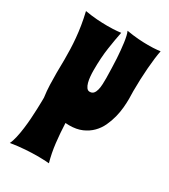

<svg xmlns="http://www.w3.org/2000/svg" viewBox="-203 -666 908 1031"><g transform="rotate(30 250.5 -151.0)"><path d="M266.1 257.8Q257.3 257.3 246.1 256.3Q236.3 255.9 223.1 255.4Q210 254.9 192.9 254.9Q161.1 254.9 119.9 257.6Q78.6 260.3 29.8 268.1Q39.1 249.5 45.4 221.2Q51.8 192.9 55.9 160.9Q60.1 128.9 62.3 96.2Q64.5 63.5 65.4 36.1Q66.4 8.8 66.7 -10.3Q66.9 -29.3 66.9 -34.2Q61.5 -73.2 60.3 -109.9Q59.1 -146.5 59.1 -183.1Q59.1 -204.1 59.6 -224.6Q60.1 -245.1 60.1 -267.1Q60.1 -298.3 59.1 -330.8Q58.1 -363.3 54.9 -397.9Q51.8 -432.6 45.7 -470.5Q39.6 -508.3 29.8 -549.8Q69.3 -543 104.2 -540.5Q139.2 -538.1 168 -538.1Q187 -538.1 202.4 -538.8Q217.8 -539.6 229 -540.5Q241.7 -541.5 252 -543Q242.2 -495.1 233.2 -434.3Q224.1 -373.5 224.1 -294.9Q224.1 -276.9 225.8 -257.3Q227.5 -237.8 231.9 -221.4Q236.3 -205.1 243.9 -194.6Q251.5 -184.1 263.2 -184.1Q278.3 -184.1 286.6 -193.8Q294.9 -203.6 298.8 -219.5Q302.7 -235.4 303.5 -254.9Q304.2 -274.4 304.2 -293.9Q303.2 -357.4 300.3 -412.6Q298.8 -436 296.6 -460Q294.4 -483.9 291.5 -505.1Q288.6 -526.4 284.7 -543.2Q280.8 -560.1 275.9 -569.8Q315.4 -563 349.1 -560.5Q382.8 -558.1 409.2 -558.1Q426.8 -558.1 440.7 -558.8Q454.6 -559.6 464.4 -560.5Q476.1 -561.5 484.9 -563Q480.5 -541 476.8 -511.7Q473.1 -482.4 470.5 -448.5Q467.8 -414.6 466.3 -377.7Q464.8 -340.8 464.8 -304.2Q464.8 -292 465.3 -280Q465.8 -268.1 465.8 -256.8Q465.8 -232.9 463.1 -202.6Q460.4 -172.4 452.4 -140.9Q444.3 -109.4 430.2 -79.1Q416 -48.8 392.8 -25.4Q369.6 -2 336.4 12.5Q303.2 26.9 257.8 26.9Q252 26.9 246.1 26.4Q240.2 25.9 234.9 25.9Q237.3 86.4 244.1 145.5Q251 204.6 266.1 257.8Z"/></g></svg>

Font: Spicy Rice
Style: Regular
Weight: 400
Version: Version 1.000